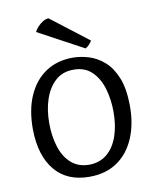

<svg xmlns="http://www.w3.org/2000/svg" viewBox="-81 -752 669 829"><g transform="rotate(-10 254.0 -337.5)"><path d="M261.5 -504.2Q295.7 -504.2 331.7 -493.2Q367.7 -482.2 398.6 -455.2Q429.6 -428.2 448.9 -380.8Q468.3 -333.4 469.1 -259.7Q469.9 -178.7 443.7 -116.6Q417.6 -54.5 367.4 -19.8Q317.1 15 244.8 15Q146.6 15 93.6 -49.1Q40.5 -113.3 38.9 -227.7Q38.2 -312.8 65.4 -375Q92.6 -437.2 142.9 -470.7Q193.3 -504.2 261.5 -504.2ZM254.4 -452.5Q208.4 -452.5 176.7 -424.1Q145.1 -395.8 129.1 -348.8Q113 -301.9 113 -243.1Q113 -186.3 127.9 -139Q142.8 -91.8 174 -64.1Q205.2 -36.5 253.6 -36.5Q299.7 -37.3 331.3 -64Q362.9 -90.8 379 -137.3Q395 -183.8 395 -243Q395 -297.1 380.9 -345.3Q366.8 -393.4 335.6 -423.3Q304.4 -453.3 254.4 -452.5ZM125.4 -640.7 323.7 -533.8Q334.6 -539.7 341.3 -547.5Q348 -555.4 353 -563L188.4 -689.7Q175.4 -689.1 163.1 -681.3Q150.8 -673.6 140.6 -662.6Q130.4 -651.7 125.4 -640.7Z"/></g></svg>

Font: Karma Variable Light
Style: Regular
Weight: 300
Designer: Joana Correia
Foundry: Indian Type Foundry
Version: Version 3.000